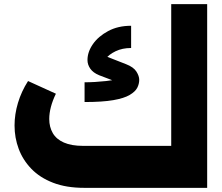

<svg xmlns="http://www.w3.org/2000/svg" viewBox="-20 -904 1069 924"><path d="M385 0Q299 0 235.5 -24.5Q172 -49 131 -91.5Q90 -134 70 -187.5Q50 -241 50 -300Q50 -354 66.5 -409Q83 -464 115 -514L249 -453Q233 -420 225 -389.5Q217 -359 217 -331Q217 -293 234 -263.5Q251 -234 287.5 -218Q324 -202 380 -202H804V-884H977V0ZM387 -413V-508Q436 -508 490.5 -514Q545 -520 580 -529L570 -499L457 -542Q428 -554 414.5 -573.5Q401 -593 401 -615Q401 -654 427 -691.5Q453 -729 500.5 -754.5Q548 -780 611 -780V-673Q569 -673 536.5 -657.5Q504 -642 486 -618.5Q468 -595 468 -572L444 -651L587 -595Q623 -581 636.5 -559.5Q650 -538 650 -520Q650 -500 640.5 -481.5Q631 -463 604 -447Q577 -431 525 -422Q473 -413 387 -413Z"/></svg>

Font: Alexandria ExtraBold
Style: Regular
Weight: 800
Designer: Mohamed Gaber
Foundry: Kief Type Foundry
Version: Version 5.100